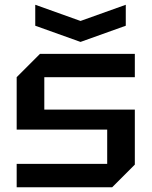

<svg xmlns="http://www.w3.org/2000/svg" viewBox="-20 -786 636 806"><path d="M50 0V-98H430V-242H50V-462L148 -560H546V-462H166V-326H546V-95L451 0ZM508 -766V-678L318 -610L128 -678V-766L318 -698Z"/></svg>

Font: Tektur Medium
Style: Regular
Weight: 500
Designer: Adam Jagosz
Foundry: Adam Jagosz
Version: Version 1.005;gftools[0.9.30]